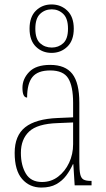

<svg xmlns="http://www.w3.org/2000/svg" viewBox="-20 -834 475 864"><path d="M166 10Q113 10 79.5 -28.5Q46 -67 46 -146Q46 -224 93.5 -261.5Q141 -299 240 -303L309 -306V-371Q309 -446 287 -481.5Q265 -517 206 -517Q150 -517 126 -487.5Q102 -458 102 -395Q81 -395 81 -439Q81 -479 111.5 -510.5Q142 -542 206 -542Q274 -542 305.5 -501.5Q337 -461 337 -372V-105Q337 -68 341 -50Q345 -32 356 -26Q367 -20 388 -20H392V0H316L310 -95H308Q296 -68 278 -44Q260 -20 233 -5Q206 10 166 10ZM169 -15Q210 -15 241.5 -39Q273 -63 291 -101.5Q309 -140 309 -185V-283L239 -280Q148 -277 111 -242Q74 -207 74 -146Q74 -90 96.5 -52.5Q119 -15 169 -15ZM212 -596Q170 -596 141.5 -624Q113 -652 113 -705Q113 -758 141.5 -786Q170 -814 212 -814Q254 -814 283 -786Q312 -758 312 -705Q312 -652 283 -624Q254 -596 212 -596ZM213 -620Q243 -620 264.5 -639.5Q286 -659 286 -705Q286 -751 264.5 -771.5Q243 -792 213 -792Q182 -792 160.5 -771.5Q139 -751 139 -705Q139 -659 160.5 -639.5Q182 -620 213 -620Z"/></svg>

Font: Noto Serif Armenian Condensed Thin
Style: Regular
Weight: 100
Width: 3
Designer: Monotype Design Team
Foundry: Monotype Imaging Inc.
Version: Version 2.008; ttfautohint (v1.8.4.7-5d5b)